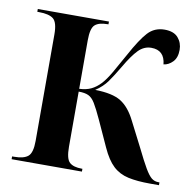

<svg xmlns="http://www.w3.org/2000/svg" viewBox="-66 -608 677 675"><g transform="rotate(10 272.5 -271.0)"><path d="M18 0V-10H25Q60 -10 75 -23Q90 -36 90 -78V-458Q90 -501 74.5 -513.5Q59 -526 23 -526H17V-536H271V-526H268Q237 -526 223 -513.5Q209 -501 209 -458V-285Q234 -286 251.5 -294.5Q269 -303 284 -319Q299 -335 315.5 -363.5Q332 -392 354 -432Q386 -491 409.5 -516.5Q433 -542 469 -542Q502 -542 517.5 -524Q533 -506 533 -481Q533 -453 518.5 -438Q504 -423 486 -421Q481 -471 434 -471Q408 -471 388 -450.5Q368 -430 343 -387Q323 -353 307 -330.5Q291 -308 265 -291Q327 -290 357.5 -271Q388 -252 410 -208L456 -118Q478 -73 491.5 -50Q505 -27 515.5 -18.5Q526 -10 540 -10H544V0H512Q466 0 434 -7Q402 -14 379.5 -35Q357 -56 338 -98L296 -190Q279 -227 268 -245Q257 -263 244 -269Q231 -275 209 -275V-78Q209 -35 223 -22.5Q237 -10 267 -10H269V0Z"/></g></svg>

Font: Noto Serif Display Condensed SemiBold
Style: Regular
Weight: 600
Width: 3
Designer: Monotype Design Team
Foundry: Monotype Imaging Inc.
Version: Version 2.009